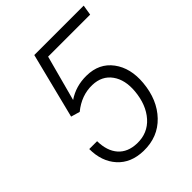

<svg xmlns="http://www.w3.org/2000/svg" viewBox="-203 -827 954 954"><g transform="rotate(-45 274.0 -350.5)"><path d="M113.8 -365.2 200.7 -710.9H547.9L539.1 -656.7H243.7L179.2 -416.5Q237.3 -456.1 312 -455.1Q399.4 -454.1 446.8 -390.4Q494.1 -326.7 485.4 -230Q475.6 -121.1 411.6 -54.4Q347.7 12.2 248 10.3Q161.6 8.3 112.5 -46.1Q63.5 -100.6 63.5 -187.5H118.7Q119.6 -118.7 153.8 -79.8Q188 -41 251 -39.1Q325.2 -37.1 372.1 -89.8Q418.9 -142.6 426.8 -229.5Q433.6 -304.7 399.4 -352.3Q365.2 -399.9 299.3 -401.9Q224.6 -403.8 160.6 -351.6Z"/></g></svg>

Font: TypoPRO Roboto
Style: Italic
Weight: 300
Italic angle: -12°
Designer: Google
Version: Version 2.136; 2016